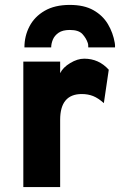

<svg xmlns="http://www.w3.org/2000/svg" viewBox="-20 -762 488 782"><path d="M75 0V-511H225V-464Q236.5 -487.5 266 -505.2Q295.5 -523 323 -523Q382.5 -523 423 -478L403 -342Q380 -362.5 359.2 -370.8Q338.5 -379 313 -379Q225 -379 225 -274V0ZM79.5 -569Q79.5 -615 100 -654.5Q120.5 -694 161.8 -718Q203 -742 264.5 -742Q322.5 -742 360.5 -720.5Q398.5 -699 419.5 -663.8Q440.5 -628.5 447.5 -587Q448.5 -582.5 448.5 -578Q448.5 -573.5 448.5 -569H339.5Q339.5 -573.5 339.2 -578Q339 -582.5 337.5 -587Q331 -606.5 315.8 -623.2Q300.5 -640 264.5 -640Q235 -640 218.5 -628.5Q202 -617 195.2 -600.5Q188.5 -584 188.5 -569Z"/></svg>

Font: Overpass Black
Style: Regular
Weight: 900
Designer: Delve Withrington, Dave Bailey, Thomas Jockin
Foundry: Delve Fonts LLC
Version: Version 4.000; ttfautohint (v1.8.3)